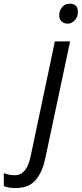

<svg xmlns="http://www.w3.org/2000/svg" viewBox="-148 -754 432 1015"><path d="M209.5 -628.9Q190.4 -628.9 177.7 -640.4Q165 -651.9 165 -672.9Q165 -697.3 179.7 -715.8Q194.3 -734.4 221.2 -734.4Q263.7 -734.4 263.7 -691.9Q263.7 -663.1 246.8 -646Q230 -628.9 209.5 -628.9ZM-66.4 240.2Q-84.5 240.2 -100.6 237.3Q-116.7 234.4 -127.9 230V161.1Q-115.7 166 -100.8 169.2Q-85.9 172.4 -69.8 172.4Q-7.3 172.4 13.7 73.7L142.1 -535.2H222.7L91.8 81.5Q76.7 154.8 40.8 197.5Q4.9 240.2 -66.4 240.2Z"/></svg>

Font: Open Sans
Style: Italic
Weight: 400
Italic angle: -12°
Designer: Monotype Design Team
Foundry: Monotype Imaging Inc.
Version: Version 3.000; ttfautohint (v1.8.4)